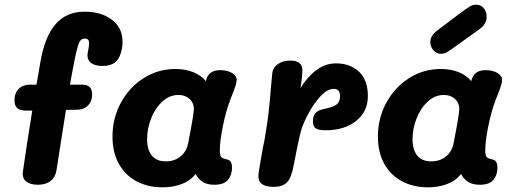

<svg xmlns="http://www.w3.org/2000/svg" viewBox="-20 -790 2217 821"><path d="M504 -612Q504 -595 502 -586Q495 -544 475 -526Q455 -508 419 -508Q387 -508 370.5 -520Q354 -532 354 -554Q354 -559 356 -569Q361 -592 361 -604Q361 -615 357 -620Q353 -625 342 -625Q331 -625 324.5 -617.5Q318 -610 312 -589.5Q306 -569 297 -524L279 -428H333Q374 -428 374 -386Q374 -358 357.5 -340Q341 -322 313 -321L262 -320Q258 -297 243 -199L221 -59Q216 -31 195.5 -15.5Q175 0 142 0Q110 0 92 -14Q74 -28 78 -57Q96 -183 118 -317H94Q66 -317 54 -327.5Q42 -338 42 -361Q42 -392 60 -410Q78 -428 109 -428H136L153 -526Q171 -632 217 -686Q263 -740 342 -740Q413 -740 458.5 -705.5Q504 -671 504 -612Z M972 -72Q972 -42 955 -21Q938 0 896 0Q867 0 848 -11.5Q829 -23 816 -46Q794 -17 757 -3Q720 11 675 11Q613 11 564.5 -14.5Q516 -40 488.5 -89Q461 -138 461 -206Q461 -285 497 -351Q533 -417 594.5 -456Q656 -495 730 -495Q775 -495 808.5 -480.5Q842 -466 860 -443L863 -453Q876 -490 921 -490Q952 -490 972 -478Q992 -466 992 -448Q992 -430 971 -380L963 -359Q945 -311 932.5 -248Q920 -185 920 -148Q920 -127 924.5 -120.5Q929 -114 940 -111Q943 -110 953 -107.5Q963 -105 967.5 -96.5Q972 -88 972 -72ZM785 -180Q809 -302 809 -325Q809 -350 790.5 -367Q772 -384 743 -384Q705 -384 674 -355.5Q643 -327 626 -283Q609 -239 609 -195Q609 -150 629 -125Q649 -100 689 -100Q726 -100 752 -121Q778 -142 785 -180Z M1553 -379Q1553 -313 1503 -273Q1453 -233 1373 -233Q1340 -233 1329 -242Q1318 -251 1318 -271Q1318 -294 1329 -306.5Q1340 -319 1365 -324Q1398 -330 1416 -341Q1434 -352 1434 -379Q1434 -410 1407 -410Q1380 -410 1351.5 -379.5Q1323 -349 1301 -308.5Q1279 -268 1270 -240Q1260 -207 1248.5 -147.5Q1237 -88 1236 -84Q1226 -29 1207 -10Q1188 9 1151 9Q1085 9 1085 -35Q1085 -52 1094 -101Q1103 -150 1105 -163Q1111 -188 1114 -210Q1123 -263 1128 -304.5Q1133 -346 1140 -432L1144 -474Q1146 -500 1167.5 -515.5Q1189 -531 1222 -531Q1273 -531 1273 -489Q1273 -466 1268 -436L1265 -413Q1293 -460 1332 -489.5Q1371 -519 1417 -519Q1477 -519 1515 -483.5Q1553 -448 1553 -379Z M2107 -72Q2107 -42 2090 -21Q2073 0 2031 0Q2002 0 1983 -11.5Q1964 -23 1951 -46Q1929 -17 1892 -3Q1855 11 1810 11Q1748 11 1699.5 -14.5Q1651 -40 1623.5 -89Q1596 -138 1596 -206Q1596 -285 1632 -351Q1668 -417 1729.5 -456Q1791 -495 1865 -495Q1910 -495 1943.5 -480.5Q1977 -466 1995 -443L1998 -453Q2011 -490 2056 -490Q2087 -490 2107 -478Q2127 -466 2127 -448Q2127 -430 2106 -380L2098 -359Q2080 -311 2067.5 -248Q2055 -185 2055 -148Q2055 -127 2059.5 -120.5Q2064 -114 2075 -111Q2078 -110 2088 -107.5Q2098 -105 2102.5 -96.5Q2107 -88 2107 -72ZM1920 -180Q1944 -302 1944 -325Q1944 -350 1925.5 -367Q1907 -384 1878 -384Q1840 -384 1809 -355.5Q1778 -327 1761 -283Q1744 -239 1744 -195Q1744 -150 1764 -125Q1784 -100 1824 -100Q1861 -100 1887 -121Q1913 -142 1920 -180ZM1820 -610Q1820 -637 1849 -659L1952 -737Q1978 -756 1990 -763Q2002 -770 2016 -770Q2036 -770 2048.5 -755Q2061 -740 2061 -719Q2061 -686 2027 -663L1917 -584Q1896 -569 1887 -564.5Q1878 -560 1865 -560Q1846 -560 1833 -575.5Q1820 -591 1820 -610Z"/></svg>

Font: Mali
Style: Bold Italic
Weight: 700
Italic angle: -10°
Version: Version 1.000; ttfautohint (v1.6)